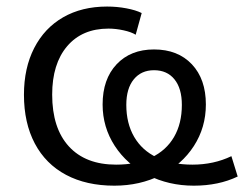

<svg xmlns="http://www.w3.org/2000/svg" viewBox="-20 -569 760 598"><path d="M54.6 -274Q54.6 -357.2 86.5 -419.4Q118.4 -481.6 176.6 -515.1Q234.9 -548.6 313.5 -548.6Q344.2 -548.6 373.5 -543.1Q402.8 -537.6 421.3 -528.4L402.6 -460.8Q389.3 -469.2 365.1 -474.5Q340.9 -479.9 317.9 -479.9Q235.8 -479.9 189.1 -425Q142.5 -370.2 142.5 -274.3Q142.5 -169.9 194.5 -113Q246.5 -56.2 341.7 -56.2Q405.3 -56.2 451.5 -78.4Q497.8 -100.6 522.1 -142.5Q546.4 -184.3 546.4 -242.3Q546.4 -293.5 523.4 -321.9Q500.5 -350.3 459.7 -350.3Q419.9 -350.3 396.7 -321.9Q373.4 -293.5 373.4 -242.3Q373.4 -184.9 397.8 -142.8Q422.2 -100.6 468.8 -78.4Q515.4 -56.2 579.3 -56.2Q645.8 -56.2 700.7 -82.6L720.3 -19.2Q660.9 9.3 583.6 9.3Q505.5 9.3 440.4 -23.7Q375.2 -56.6 337.4 -114.7Q299.6 -172.9 299.6 -243.5Q299.6 -322.5 343.2 -368.8Q386.8 -415 459.7 -415Q533.9 -415 577.6 -368.8Q621.2 -322.5 621.2 -243.5Q621.2 -172.1 583.8 -114.2Q546.4 -56.3 481.1 -23.5Q415.9 9.3 336.2 9.3Q249.1 9.3 185.7 -24.4Q122.3 -58.1 88.4 -122.1Q54.6 -186 54.6 -274Z"/></svg>

Font: Min Sans VF VF
Style: Regular
Weight: 400
Designer: Jinseong-Kim, NotoSansCJK, Nunito
Foundry: Jinseong-Kim
Version: Version 1.420;Glyphs 3.1.2 (3151)